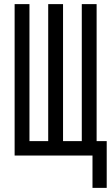

<svg xmlns="http://www.w3.org/2000/svg" viewBox="-20 -755 540 932"><path d="M429 157V0H51V-735H123V-70H214V-735H286V-70H377V-735H449V-70H498V157Z"/></svg>

Font: HulyMono
Style: Regular
Weight: 400
Monospace: yes
Designer: Belleve Invis
Foundry: Belleve Invis
Version: Version 33.2.5; ttfautohint (v1.8.4)